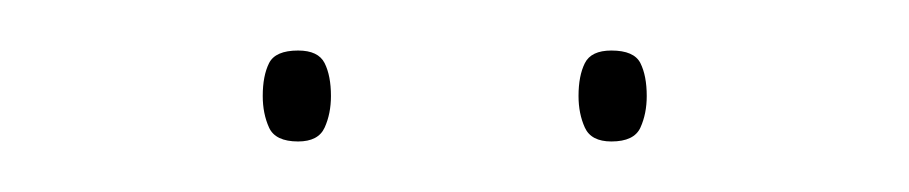

<svg xmlns="http://www.w3.org/2000/svg" viewBox="-20 -732 360 76"><path d="M222 -676Q214 -676 211.5 -681.5Q209 -687 209 -694Q209 -702 211.5 -707Q214 -712 222 -712Q231 -712 233.5 -707Q236 -702 236 -694Q236 -687 233.5 -681.5Q231 -676 222 -676ZM98 -676Q89 -676 86.5 -681.5Q84 -687 84 -694Q84 -702 86.5 -707Q89 -712 98 -712Q106 -712 108.5 -707Q111 -702 111 -694Q111 -687 108.5 -681.5Q106 -676 98 -676Z"/></svg>

Font: Georama Condensed Thin
Style: Regular
Weight: 100
Width: 3
Designer: Jean-Baptiste Levee
Foundry: Production Type
Version: Version 1.000